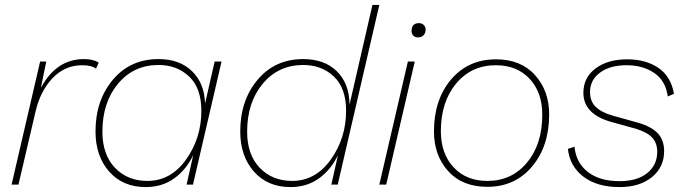

<svg xmlns="http://www.w3.org/2000/svg" viewBox="-20 -750 2793 780"><path d="M321 -510Q358 -510 381 -496L370 -471Q352 -485 314 -485Q243 -485 193 -432Q143 -379 124 -295L55 0H27L143 -500H168L146 -393Q209 -510 321 -510Z M572 10Q479 10 423.5 -53Q368 -116 368 -216Q368 -342 438.5 -426Q509 -510 624 -510Q710 -510 760.5 -460.5Q811 -411 813 -329L852 -500H880L764 0H738L765 -120Q737 -61 688 -25.5Q639 10 572 10ZM579 -15Q674 -15 736 -102Q798 -189 798 -300Q798 -392 748.5 -439Q699 -486 624 -486Q523 -486 459.5 -410Q396 -334 396 -215Q396 -122 447 -68.5Q498 -15 579 -15Z M1160 10Q1067 10 1011.5 -53Q956 -116 956 -216Q956 -342 1026.5 -426Q1097 -510 1212 -510Q1298 -510 1348.5 -460.5Q1399 -411 1400 -325L1493 -730H1521L1352 0H1326L1353 -120Q1325 -61 1276 -25.5Q1227 10 1160 10ZM1167 -15Q1262 -15 1324 -102Q1386 -189 1386 -300Q1386 -392 1336.5 -439Q1287 -486 1212 -486Q1111 -486 1047.5 -410Q984 -334 984 -215Q984 -122 1035 -68.5Q1086 -15 1167 -15Z M1678 -598Q1666 -598 1659 -605.5Q1652 -613 1652 -624Q1652 -656 1682 -656Q1694 -656 1701.5 -648.5Q1709 -641 1709 -630Q1709 -615 1700.5 -606.5Q1692 -598 1678 -598ZM1665 -500 1549 0H1521L1637 -500Z M1960 9Q1858 9 1800.5 -55Q1743 -119 1743 -216Q1743 -345 1812.5 -427Q1882 -509 1995 -509Q2096 -509 2153.5 -445Q2211 -381 2211 -285Q2211 -156 2141.5 -73.5Q2072 9 1960 9ZM1960 -15Q2059 -15 2121 -89.5Q2183 -164 2183 -284Q2183 -375 2131.5 -430Q2080 -485 1994 -485Q1895 -485 1833 -410.5Q1771 -336 1771 -217Q1771 -126 1822.5 -70.5Q1874 -15 1960 -15Z M2287 -145 2314 -154Q2320 -89 2368 -51.5Q2416 -14 2497 -14Q2569 -14 2609.5 -47Q2650 -80 2650 -133Q2650 -169 2629.5 -191Q2609 -213 2563 -227L2462 -255Q2350 -287 2350 -373Q2350 -435 2399.5 -472Q2449 -509 2528 -509Q2604 -509 2655 -474Q2706 -439 2718 -369L2693 -358Q2684 -422 2638 -453.5Q2592 -485 2525 -485Q2458 -485 2417.5 -455Q2377 -425 2377 -376Q2377 -338 2400.5 -315.5Q2424 -293 2470 -280L2574 -251Q2628 -235 2653 -207.5Q2678 -180 2678 -136Q2678 -71 2628.5 -30.5Q2579 10 2497 10Q2406 10 2350.5 -32Q2295 -74 2287 -145Z"/></svg>

Font: Elaine Sans ExtraLight
Style: Italic
Weight: 275
Italic angle: -13°
Designer: Wei Huang
Foundry: Wei Huang
Version: Version 2.001;December 24, 2019;FontCreator 12.0.0.2547 64-b